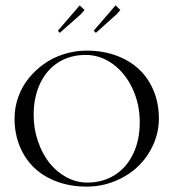

<svg xmlns="http://www.w3.org/2000/svg" viewBox="-20 -686 644 713"><path d="M34 0ZM409 -666 427 -649 413 -633 336 -564 328 -572ZM276 -666 294 -649 280 -633 202 -564 195 -572ZM302 7Q242.5 7 192.5 -11.2Q142.5 -29.5 107.6 -62.5Q72.8 -95.5 53.4 -142.6Q34 -189.8 34 -246Q34 -286.8 47.6 -325.2Q61.2 -363.8 86.2 -394.8Q111.2 -425.8 144.1 -449.1Q177 -472.5 217.9 -485.2Q258.8 -498 302 -498Q361.5 -498 411.5 -479.8Q461.5 -461.5 496.4 -428.6Q531.2 -395.8 550.6 -348.9Q570 -302 570 -246Q570 -194.8 548.8 -148Q527.5 -101.2 491.6 -67.2Q455.8 -33.2 406.1 -13.1Q356.5 7 302 7ZM304 -8Q361.5 -8 405.9 -35.9Q450.2 -63.8 474.6 -114.8Q499 -165.8 499 -232Q499 -299.8 472 -357.2Q445 -414.8 398.8 -448.4Q352.5 -482 298 -482Q240.5 -482 196.8 -454.4Q153 -426.8 129 -376Q105 -325.2 105 -259Q105 -208.2 120.8 -161.9Q136.5 -115.5 163 -81.8Q189.5 -48 226.5 -28Q263.5 -8 304 -8Z"/></svg>

Font: FogtwoNo5
Style: Regular
Weight: 400
Designer: gluk (gluksza@wp.pl)
Foundry: gluk (gluksza@wp.pl)
Version: Version 0.87